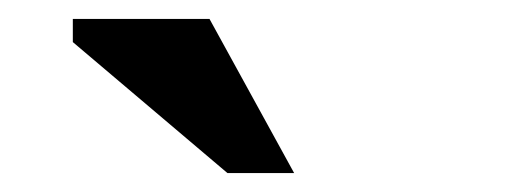

<svg xmlns="http://www.w3.org/2000/svg" viewBox="-20 -752 540 203"><path d="M291 -569H220.5L57 -707.5V-732H201.5Z"/></svg>

Font: Newsreader 6pt Medium
Style: Regular
Weight: 500
Designer: Hugues Gentile
Foundry: Production Type
Version: Version 1.003; ttfautohint (v1.8.3)